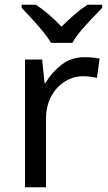

<svg xmlns="http://www.w3.org/2000/svg" viewBox="-20 -786 453 806"><path d="M335 -546Q350 -546 367.5 -544.5Q385 -543 398 -540L387 -459Q374 -462 358.5 -464Q343 -466 329 -466Q288 -466 252 -443.5Q216 -421 194.5 -380.5Q173 -340 173 -286V0H85V-536H157L167 -438H171Q197 -482 238 -514Q279 -546 335 -546ZM194 -606Q181 -629 159 -655.5Q137 -682 113 -708Q89 -734 71 -753V-766H131Q157 -749 185 -725Q213 -701 238 -674Q265 -701 293 -725Q321 -749 347 -766H409V-753Q390 -734 365.5 -708Q341 -682 318.5 -655.5Q296 -629 284 -606Z"/></svg>

Font: Noto Sans Gunjala Gondi Semibold
Style: Regular
Weight: 600
Designer: Ek Type
Foundry: Ek Type
Version: Version 1.004; ttfautohint (v1.8.4.7-5d5b)